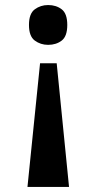

<svg xmlns="http://www.w3.org/2000/svg" viewBox="-20 -562 384 762"><path d="M205 -311 254 180H89L139 -311ZM171 -542Q203 -542 225 -525Q247 -508 247 -463Q247 -418 225 -401Q203 -384 171 -384Q141 -384 118 -401Q95 -418 95 -463Q95 -508 118 -525Q141 -542 171 -542Z"/></svg>

Font: Noto Serif Lao SemiCondensed
Style: Bold
Weight: 700
Width: 4
Designer: Monotype Design Team
Foundry: Monotype Imaging Inc.
Version: Version 2.003; ttfautohint (v1.8.4.7-5d5b)